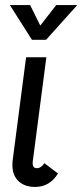

<svg xmlns="http://www.w3.org/2000/svg" viewBox="-20 -727 325 758"><path d="M109 -82Q109 -63 126 -63Q134 -63 142 -68.5Q150 -74 155 -83L209 -42Q176 11 119 11Q77 11 53 -12Q29 -35 29 -75Q29 -87 30 -94L83 -501H163L109 -87ZM99 -707 139 -626 202 -707H285L162 -570H106L19 -707Z"/></svg>

Font: Bellota Text
Style: Bold Italic
Weight: 700
Italic angle: -7.5°
Designer: Kemie Guaida
Foundry: Kemie Guaida
Version: Version 4.001